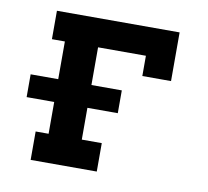

<svg xmlns="http://www.w3.org/2000/svg" viewBox="-65 -601 729 672"><g transform="rotate(10 300.0 -265.0)"><path d="M85 0V-101H131V-214H33V-295H131V-429H85V-530H521V-357H419V-429H249V-295H357V-214H249V-101H320V0Z"/></g></svg>

Font: Iosevka Slab Extended
Style: Bold
Weight: 700
Width: 7
Monospace: yes
Designer: Belleve Invis
Foundry: Belleve Invis
Version: Version 11.1.0; ttfautohint (v1.8.3)